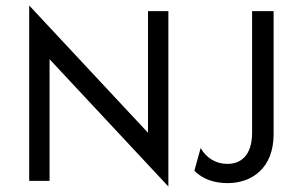

<svg xmlns="http://www.w3.org/2000/svg" viewBox="-20 -666 1102 707"><path d="M600 20.8V-625H525V-177.1L87.5 -645.8V0H162.5V-447.9ZM818.1 8.3C907.6 8.3 987.5 -47.2 987.5 -171.5V-625H908.3V-177.8C908.3 -92.4 866 -62.5 817.4 -62.5C774.3 -62.5 739.6 -84.7 718.8 -120.8L695.8 -37.5C727.1 -4.2 773.6 8.3 818.1 8.3Z"/></svg>

Font: Afacad
Style: Regular
Weight: 400
Designer: Kristian Moeller
Foundry: Dicotype
Version: Version 1.000